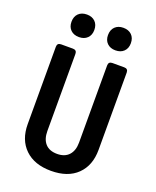

<svg xmlns="http://www.w3.org/2000/svg" viewBox="-172 -1052 944 1161"><g transform="rotate(20 300.0 -471.5)"><path d="M300 10Q193 10 132.5 -48.5Q72 -107 72 -208V-705Q72 -730 97 -730H173Q198 -730 198 -705V-209Q198 -157 224 -128Q250 -99 300 -99Q349 -99 375.5 -128Q402 -157 402 -209V-705Q402 -730 427 -730H503Q528 -730 528 -705V-208Q528 -107 468 -48.5Q408 10 300 10ZM417 -808Q384 -808 364 -827.5Q344 -847 344 -880Q344 -914 364 -933.5Q384 -953 417 -953Q451 -953 471 -933.5Q491 -914 491 -880Q491 -847 471 -827.5Q451 -808 417 -808ZM183 -808Q149 -808 129 -827.5Q109 -847 109 -880Q109 -914 129 -933.5Q149 -953 183 -953Q216 -953 236 -933.5Q256 -914 256 -880Q256 -847 236 -827.5Q216 -808 183 -808Z"/></g></svg>

Font: Pitagon Sans Mono
Style: Bold
Weight: 700
Monospace: yes
Designer: Travis Tran
Foundry: Pitagon
Version: Version 1.001; ttfautohint (v1.8.4.7-5d5b);gftools[0.9.26]